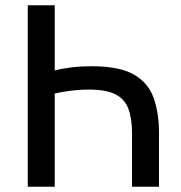

<svg xmlns="http://www.w3.org/2000/svg" viewBox="-20 -713 692 733"><path d="M86 0V-693H189V-444Q210 -450 246.5 -455Q283 -460 332 -460Q435 -460 490 -429Q545 -398 566 -340.5Q587 -283 587 -205V0H484V-205Q484 -261 470 -298Q456 -335 420.5 -353Q385 -371 320 -371Q282 -371 245 -366Q208 -361 189 -356V0Z"/></svg>

Font: Ubuntu Sans Medium
Style: Regular
Weight: 500
Designer: Dalton Maag Ltd
Foundry: Dalton Maag Ltd
Version: Version 1.006; ttfautohint (v1.8.4.7-5d5b)